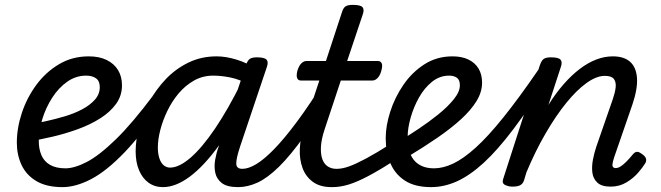

<svg xmlns="http://www.w3.org/2000/svg" viewBox="-20 -750 2710 787"><path d="M236 17Q171 17 129.5 -7.5Q88 -32 68.5 -73.5Q49 -115 49 -165Q49 -225 69.5 -287Q90 -349 128.5 -401.5Q167 -454 221.5 -486.5Q276 -519 344 -519Q387 -519 417.5 -504Q448 -489 464 -462.5Q480 -436 480 -400Q480 -358 456 -324.5Q432 -291 391 -265Q350 -239 299 -220.5Q248 -202 194.5 -189.5Q141 -177 91 -169L100 -240Q131 -245 169.5 -253.5Q208 -262 246.5 -273.5Q285 -285 317 -302Q349 -319 369 -341.5Q389 -364 389 -393Q389 -418 373.5 -429Q358 -440 333 -440Q291 -440 255.5 -415Q220 -390 194 -349.5Q168 -309 153.5 -262Q139 -215 139 -171Q139 -139 150 -113.5Q161 -88 185.5 -74Q210 -60 249 -60Q263 -60 268.5 -48.5Q274 -37 271.5 -21.5Q269 -6 260 5.5Q251 17 236 17Z M236 17Q221 17 215.5 5.5Q210 -6 213 -21.5Q216 -37 225 -48.5Q234 -60 248 -60Q285 -60 335.5 -86Q386 -112 454 -178Q522 -244 611 -363Q617 -371 629.5 -367Q642 -363 650.5 -354Q659 -345 653 -336Q565 -203 491 -126Q417 -49 354 -16Q291 17 236 17Z M648 17Q614 17 589 -1Q564 -19 550 -52Q536 -85 536 -130Q536 -176 550 -229Q564 -282 592 -333Q620 -384 660 -426Q700 -468 752.5 -493.5Q805 -519 868 -519Q906 -519 950 -505.5Q994 -492 1029 -468L1011 -399Q962 -425 924 -432.5Q886 -440 854 -440Q811 -440 775.5 -420Q740 -400 712.5 -367.5Q685 -335 666 -295.5Q647 -256 637 -217Q627 -178 627 -146Q627 -121 633 -102Q639 -83 650.5 -73Q662 -63 677 -63Q714 -63 761 -103.5Q808 -144 861.5 -223Q915 -302 971 -415L1008 -378Q943 -244 879.5 -156.5Q816 -69 758 -26Q700 17 648 17ZM956 17Q911 17 889.5 0.5Q868 -16 862.5 -41.5Q857 -67 862 -95.5Q867 -124 876 -148L988 -483Q995 -503 1004.5 -509Q1014 -515 1033 -515Q1064 -515 1072.5 -505.5Q1081 -496 1074 -476L964 -149Q947 -97 948.5 -77.5Q950 -58 973 -58Q987 -58 994 -46.5Q1001 -35 999.5 -20.5Q998 -6 987.5 5.5Q977 17 956 17Z M956 17Q942 17 935 5.5Q928 -6 929.5 -20.5Q931 -35 942 -46.5Q953 -58 974 -58Q998 -58 1030 -77Q1062 -96 1103.5 -138.5Q1145 -181 1197.5 -251.5Q1250 -322 1314 -425Q1323 -439 1337.5 -437Q1352 -435 1360.5 -424Q1369 -413 1361 -400Q1286 -274 1228 -193Q1170 -112 1123 -66Q1076 -20 1035.5 -1.5Q995 17 956 17Z M1339 17Q1292 17 1262.5 -4.5Q1233 -26 1220 -61.5Q1207 -97 1209 -141Q1211 -185 1226 -230L1289 -420H1213Q1202 -420 1198 -430Q1194 -440 1199 -460Q1205 -480 1215 -490Q1225 -500 1236 -500H1316L1381 -698Q1387 -718 1396.5 -724Q1406 -730 1426 -730Q1458 -730 1466 -720.5Q1474 -711 1467 -691L1403 -500H1529Q1540 -500 1544.5 -490.5Q1549 -481 1543 -460Q1538 -441 1528 -430.5Q1518 -420 1507 -420H1377L1311 -221Q1297 -179 1295.5 -148Q1294 -117 1301.5 -97Q1309 -77 1324 -67.5Q1339 -58 1358 -58Q1372 -58 1379 -46.5Q1386 -35 1384 -20.5Q1382 -6 1371 5.5Q1360 17 1339 17Z M1343 17Q1329 17 1322 5.5Q1315 -6 1316.5 -20.5Q1318 -35 1329 -46.5Q1340 -58 1361 -58Q1383 -58 1411 -68Q1439 -78 1481 -100.5Q1523 -123 1586 -163Q1600 -171 1611 -166.5Q1622 -162 1627 -150Q1632 -138 1629 -124Q1626 -110 1611 -101Q1543 -57 1494.5 -31Q1446 -5 1410.5 6Q1375 17 1343 17Z M1621 -173Q1654 -194 1696 -222Q1738 -250 1776.5 -281Q1815 -312 1840 -343Q1865 -374 1865 -400Q1865 -423 1852.5 -431.5Q1840 -440 1821 -440Q1782 -440 1750.5 -414.5Q1719 -389 1697 -349.5Q1675 -310 1663 -267Q1651 -224 1651 -190Q1651 -161 1656.5 -137Q1662 -113 1675 -96Q1688 -79 1709 -69.5Q1730 -60 1760 -60Q1774 -60 1779.5 -48.5Q1785 -37 1782.5 -21.5Q1780 -6 1771 5.5Q1762 17 1747 17Q1681 17 1640 -9.5Q1599 -36 1580 -81.5Q1561 -127 1561 -184Q1561 -234 1579.5 -292Q1598 -350 1633 -401.5Q1668 -453 1719 -486Q1770 -519 1835 -519Q1873 -519 1900 -506Q1927 -493 1941.5 -469Q1956 -445 1956 -411Q1956 -373 1933.5 -336Q1911 -299 1870 -261.5Q1829 -224 1773 -185.5Q1717 -147 1649 -106Z M1747 17Q1738 17 1734.5 5.5Q1731 -6 1732.5 -21.5Q1734 -37 1741 -48.5Q1748 -60 1759 -60Q1796 -60 1837.5 -79.5Q1879 -99 1929.5 -144.5Q1980 -190 2043.5 -269Q2107 -348 2188 -466Q2193 -474 2205.5 -469Q2218 -464 2227.5 -454.5Q2237 -445 2232 -436Q2151 -309 2085 -221.5Q2019 -134 1962 -82Q1905 -30 1852.5 -6.5Q1800 17 1747 17Z M2483 15Q2446 15 2428.5 -1.5Q2411 -18 2408 -43Q2405 -68 2410.5 -96Q2416 -124 2424 -148L2492 -344Q2501 -370 2503.5 -391.5Q2506 -413 2496.5 -426Q2487 -439 2459 -439Q2425 -439 2384.5 -410Q2344 -381 2301 -328Q2258 -275 2216 -202.5Q2174 -130 2138 -44L2128 -11Q2124 2 2113.5 8.5Q2103 15 2080 15Q2064 15 2050 8Q2036 1 2043 -18L2193 -483Q2200 -503 2209.5 -509Q2219 -515 2238 -515Q2269 -515 2277.5 -505.5Q2286 -496 2279 -476L2228 -320Q2258 -368 2290.5 -405Q2323 -442 2356.5 -467.5Q2390 -493 2424 -506Q2458 -519 2492 -519Q2538 -519 2563 -496.5Q2588 -474 2591 -430Q2594 -386 2572 -321L2497 -104Q2491 -85 2490.5 -76Q2490 -67 2494 -64Q2498 -61 2503 -61Q2513 -61 2523.5 -67.5Q2534 -74 2546.5 -86.5Q2559 -99 2573 -116Q2581 -126 2589 -127.5Q2597 -129 2608 -121Q2624 -111 2627.5 -101Q2631 -91 2625 -81Q2616 -66 2596.5 -43Q2577 -20 2548 -2.5Q2519 15 2483 15Z"/></svg>

Font: Playwrite NZ
Style: Regular
Weight: 400
Designer: Veronika Burian, José Scaglione
Foundry: TypeTogether
Version: Version 1.002